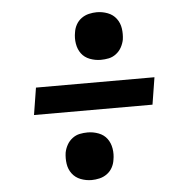

<svg xmlns="http://www.w3.org/2000/svg" viewBox="-47 -694 695 707"><g transform="rotate(-5 300.0 -340.0)"><path d="M336 -471Q315 -471 295.5 -478.5Q276 -486 264.5 -501.5Q253 -517 249.5 -538Q246 -559 250 -580Q252 -595 259.5 -608.5Q267 -622 279.5 -631Q292 -640 307 -643.5Q322 -647 336 -647Q357 -647 376.5 -639.5Q396 -632 408 -616Q420 -600 423 -579.5Q426 -559 423 -538Q420 -523 412.5 -509.5Q405 -496 392.5 -486.5Q380 -477 365.5 -474Q351 -471 336 -471ZM73 -290 89 -390H527L511 -290ZM264 -33Q243 -33 223.5 -40.5Q204 -48 192 -64Q180 -80 177 -100.5Q174 -121 177 -142Q180 -157 187.5 -170.5Q195 -184 207.5 -193.5Q220 -203 234.5 -206Q249 -209 264 -209Q285 -209 304.5 -201.5Q324 -194 335.5 -178.5Q347 -163 350.5 -142Q354 -121 350 -100Q348 -85 340.5 -71.5Q333 -58 320.5 -49Q308 -40 293 -36.5Q278 -33 264 -33Z"/></g></svg>

Font: Iosevka Curly Extended
Style: Bold Italic
Weight: 700
Width: 7
Italic angle: -9°
Monospace: yes
Designer: Belleve Invis
Foundry: Belleve Invis
Version: Version 11.1.0; ttfautohint (v1.8.3)